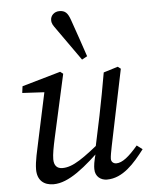

<svg xmlns="http://www.w3.org/2000/svg" viewBox="-54 -805 681 863"><g transform="rotate(-5 286.0 -373.5)"><path d="M153 13C221 13 296 -48 394 -144H401L394 -172C295 -91 247 -56 199 -56C175 -56 161 -70 161 -99C161 -121 167 -153 176 -194L239 -478L226 -488L52 -438L48 -408L159 -402L152 -424L101 -186C93 -147 80 -97 80 -60C80 -11 109 13 153 13ZM394 13C466 13 519 -49 565 -109L540 -128C499 -80 469 -56 442 -56C430 -56 419 -64 419 -78C419 -89 423 -110 428 -135L499 -478L486 -488L421 -468C410 -404 398 -340 385 -276L352 -120H356C342 -70 341 -53 341 -39C341 -4 367 13 394 13ZM353 -547C333 -605 316 -658 295 -716C284 -747 273 -760 246 -760C223 -760 206 -743 206 -723C206 -706 213 -698 225 -681C262 -628 293 -585 329 -534L353 -547Z"/></g></svg>

Font: Source Serif 4 Variable
Style: Italic
Weight: 400
Italic angle: -12°
Designer: Frank Grießhammer
Foundry: Adobe Systems Incorporated
Version: Version 4.004;hotconv 1.0.116;makeotfexe 2.5.65601